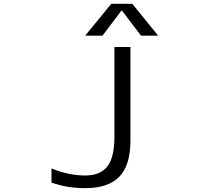

<svg xmlns="http://www.w3.org/2000/svg" viewBox="-20 -977 1040 1007"><path d="M580.1 -730.5H664.1V-240.2Q664.1 -110.4 606 -50.3Q547.9 9.8 426.8 9.8Q331.1 9.8 250 -19.5V-93.8Q339.8 -56.6 426.8 -56.6Q505.9 -56.6 543 -104Q580.1 -151.4 580.1 -259.8ZM809.6 -790H719.7L619.1 -921.9H617.2L517.6 -790H426.8L563.5 -957H673.8Z"/></svg>

Font: Gen Shin Gothic Monospace Normal
Style: Regular
Weight: 350
Designer: [Source Han Sans]
Ryoko NISHIZUKA  (kana & ideographs); Paul D. Hunt (Latin, Greek & Cyrillic); Wenlong ZHANG  (bopomofo
Version: Version 1.002.20150607